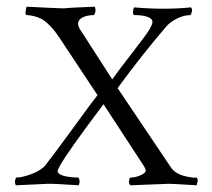

<svg xmlns="http://www.w3.org/2000/svg" viewBox="-20 -521 634 573"><path d="M60 -501Q158 -496 171 -496Q183 -498 263 -501Q266 -493 264.5 -485.5Q263 -478 260 -476Q238 -476 223 -467Q212 -459 213 -449Q214 -439 223 -427L315 -284Q327 -302 372.5 -360.5Q418 -419 426.5 -434Q435 -449 435 -455Q435 -466 419.5 -471Q404 -476 381 -476Q376 -478 377 -487Q378 -496 380 -499Q471 -491 550 -499Q555 -493 552.5 -485.5Q550 -478 549 -476Q529 -476 509 -466Q489 -456 478 -444Q404 -358 331 -258L489 -23Q504 2 549 8Q560 10 567 9Q572 14 569 23L567 32Q487 27 483.5 27.5Q480 28 369 32Q364 27 365 19Q366 11 369 9Q384 9 399.5 2Q415 -5 415 -12Q415 -14 411 -23L289 -210Q178 -63 157 -23Q157 -21 154.5 -17.5Q152 -14 152 -11Q152 7 214 9Q219 17 217 25L215 32Q141 27 123.5 27.5Q106 28 27 32Q22 21 28 9Q45 9 72.5 -1Q100 -11 114 -26Q146 -67 200.5 -142Q255 -217 271 -237L157 -409Q132 -447 105 -464Q83 -475 60 -476Q55 -476 56.5 -487.5Q58 -499 60 -501Z"/></svg>

Font: AMoshref-Naskh
Style: Naskh
Weight: 500
Version: Version 0.001